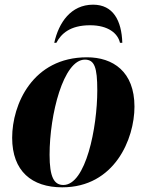

<svg xmlns="http://www.w3.org/2000/svg" viewBox="-20 -791 626 821"><path d="M212 -608H221C241 -646 279 -683 365 -683C443 -683 484 -648 493 -608H503C500 -703 464 -771 378 -771C283 -771 231 -694 212 -608ZM246 10C470 10 555 -197 555 -335C555 -485 463 -546 352 -546C119 -546 32 -344 32 -202C32 -59 116 10 246 10ZM251 0C211 0 192 -34 192 -129C192 -301 251 -536 343 -536C384 -536 396 -503 396 -405C396 -245 347 0 251 0Z"/></svg>

Font: Noto Serif Display SemiCondensed ExtraBold
Style: Italic
Weight: 800
Width: 4
Italic angle: -12°
Designer: Monotype Design Team
Foundry: Monotype Imaging Inc.
Version: Version 2.009